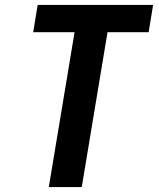

<svg xmlns="http://www.w3.org/2000/svg" viewBox="-20 -755 640 775"><path d="M177 0 281 -625H114L132 -735H598L580 -625H414L310 0Z"/></svg>

Font: Iosevka SS04 XBd Ex Obl
Style: Regular
Weight: 800
Width: 7
Italic angle: -9°
Monospace: yes
Designer: Belleve Invis
Foundry: Belleve Invis
Version: Version 19.0.0; ttfautohint (v1.8.4)